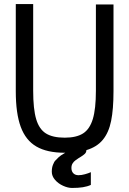

<svg xmlns="http://www.w3.org/2000/svg" viewBox="-20 -747 640 949"><path d="M58 -296V-727H144V-298.5Q144 -208 158.8 -158.2Q173.5 -108.5 207 -87.5Q240.5 -66.5 300 -66.5Q357.5 -66.5 390.5 -87.5Q423.5 -108.5 438.8 -158.8Q454 -209 454 -298.5V-725H541V-296Q541 -207 529.2 -149.2Q517.5 -91.5 488.2 -56Q459 -20.5 407 -5Q407 6 399 13.5Q391 21 377 29.5L368 35Q361.5 39.5 353 45.5Q344.5 51.5 338.8 60.8Q333 70 333 83Q333 100 342.5 109.5Q352 119 368 119Q382.5 119 399.8 114.2Q417 109.5 429 104V167Q411.5 175 389.2 178.5Q367 182 336 182Q315.5 182 291.8 171.2Q268 160.5 252 142Q236 123.5 236 102Q236 81 242.2 66.5Q248.5 52 251.2 49Q254 46 271 29Q277.5 22.5 302.5 8H300Q212.5 8 159.8 -22.8Q107 -53.5 82.5 -120Q58 -186.5 58 -296Z"/></svg>

Font: JuliaMono
Style: Regular
Weight: 400
Monospace: yes
Designer: cormullion
Foundry: corm
Version: Version 0.055; ttfautohint (v1.8.4)